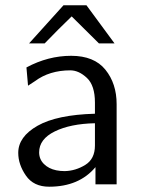

<svg xmlns="http://www.w3.org/2000/svg" viewBox="-20 -697 539 726"><path d="M90 -533 220 -677H307L413 -533H354L251 -635Q199 -585 149 -533ZM49 -119Q49 -180 122 -221.5Q195 -263 339 -267V-309Q339 -374 308.5 -402.5Q278 -431 246 -431Q167 -431 112 -390L86 -373L80 -442Q162 -486 249 -486Q336 -486 378.5 -433.5Q421 -381 421 -303V0H341V-65Q279 9 166 9Q107 9 78 -33Q49 -75 49 -119ZM128 -121Q128 -95 146 -77Q164 -59 193 -53Q208 -50 225 -50Q266 -51 302.5 -73.5Q339 -96 339 -147V-231Q246 -229 187 -200Q128 -171 128 -121Z"/></svg>

Font: Coval
Style: Light
Weight: 300
Foundry: Context Ltd
Version: Version 001.000